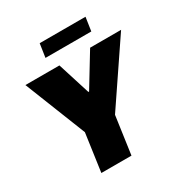

<svg xmlns="http://www.w3.org/2000/svg" viewBox="-195 -1008 1098 1154"><g transform="rotate(-30 354.0 -430.5)"><path d="M351 -461H356L493 -686H708L421 -262L384 0H175L212 -262L44 -686H280ZM562 -861 548 -767H230L244 -861Z"/></g></svg>

Font: Chivo Black Italic
Style: Regular
Weight: 900
Italic angle: -8.05°
Designer: Hector Gatti
Foundry: Omnibus-Type
Version: Version 1.007